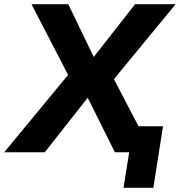

<svg xmlns="http://www.w3.org/2000/svg" viewBox="-62 -725 856 914"><path d="M526 169 553 0H497L517 -124H714L668 169ZM-42 0 284 -395 285 -324 88 -705H263L390 -442H375L581 -705H774L458 -321L457 -393L662 0H485L349 -273H366L151 0Z"/></svg>

Font: Nunito Sans 9pt ExtraBold
Style: Italic
Weight: 800
Italic angle: -9°
Version: Version 3.101;gftools[0.9.27]